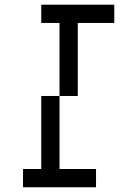

<svg xmlns="http://www.w3.org/2000/svg" viewBox="-20 -789 578 809"><path d="M76.9 0V-76.9H153.8V-384.6H230.8V-76.9H384.6V0ZM230.8 -384.6V-692.3H153.8V-769.2H461.5V-692.3H307.7V-384.6Z"/></svg>

Font: Mintsoda - Lime Green 13x16
Style: Regular
Weight: 400
Designer: Mintsoda-15
Version: Version 1.0